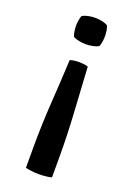

<svg xmlns="http://www.w3.org/2000/svg" viewBox="-136 -560 560 805"><g transform="rotate(20 144.0 -157.5)"><path d="M184.5 -303.5Q190 -203.5 196.2 -104.8Q202.5 -6 202.5 94.5V184.5Q188 188.5 166.2 190Q144.5 191.5 122.5 189.8Q100.5 188 86 184V93.5Q86 -6 92.5 -105Q99 -204 104 -303.5Q114.5 -306.5 124.8 -307.8Q135 -309 144.5 -309Q153 -309 164 -307.8Q175 -306.5 184.5 -303.5ZM144.5 -388.5Q129 -388.5 113.5 -391.8Q98 -395 88 -400.5Q84 -407.5 81.8 -422.5Q79.5 -437.5 79.5 -448Q79.5 -458 81.8 -472.8Q84 -487.5 88 -494Q98 -500 113.5 -503.2Q129 -506.5 144.5 -506.5Q160 -506.5 175.2 -503.2Q190.5 -500 200.5 -494Q204.5 -487.5 206.8 -472.8Q209 -458 209 -448Q209 -437.5 206.8 -422.5Q204.5 -407.5 200.5 -400.5Q190.5 -395 175.2 -391.8Q160 -388.5 144.5 -388.5Z"/></g></svg>

Font: Signika Light
Style: Regular
Weight: 400
Version: Version 2.003;gftools[0.9.32]